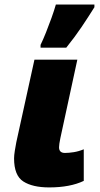

<svg xmlns="http://www.w3.org/2000/svg" viewBox="-20 -816 439 846"><path d="M196.8 9.8Q123.5 9.8 82.8 -16.4Q42 -42.5 42 -118.2Q42 -130.9 45.2 -151.4Q48.3 -171.9 51.8 -189L131.8 -553.2H320.8L246.1 -208Q240.2 -179.7 240.2 -167Q240.2 -142.1 266.1 -142.1Q283.2 -142.1 304.9 -145.5Q326.7 -148.9 349.1 -158.2V-19Q288.6 9.8 196.8 9.8ZM158.7 -606V-618.2Q169.9 -641.1 182.6 -672.9Q195.3 -704.6 207 -737.3Q218.8 -770 226.1 -795.9H396V-784.2Q368.2 -739.7 339.8 -697.5Q311.5 -655.3 272 -606Z"/></svg>

Font: Open Sans ExtraBold
Style: Italic
Weight: 800
Italic angle: -12°
Designer: Monotype Design Team
Foundry: Monotype Imaging Inc.
Version: Version 3.000; ttfautohint (v1.8.4)